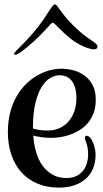

<svg xmlns="http://www.w3.org/2000/svg" viewBox="-20 -899 474 880"><path d="M399.9 -258.8Q406.7 -247.6 412.4 -228.5Q418 -209.5 418 -189.9Q418 -154.3 406.2 -126.2Q394.5 -98.1 372.6 -78.9Q350.6 -59.6 319.6 -49.3Q288.6 -39.1 250 -39.1Q194.3 -39.1 150.6 -57.9Q106.9 -76.7 77.1 -110.4Q47.4 -144 31.7 -190.7Q16.1 -237.3 16.1 -293Q16.1 -343.3 26.9 -384.3Q37.6 -425.3 56.2 -457.5Q74.7 -489.7 99.1 -513.7Q123.5 -537.6 150.9 -553.2Q178.2 -568.8 206.5 -576.4Q234.9 -584 261.2 -584Q287.1 -584 314.9 -577.1Q342.8 -570.3 366 -553.7Q389.2 -537.1 404.1 -510Q418.9 -482.9 418.9 -441.9Q418.9 -406.2 408.4 -379.4Q397.9 -352.5 380.9 -333Q363.8 -313.5 342 -300.8Q320.3 -288.1 297.6 -280.5Q274.9 -272.9 253.2 -270Q231.4 -267.1 214.8 -267.1Q190.9 -267.1 168.2 -270.5Q145.5 -273.9 132.8 -277.8Q134.8 -239.7 144.8 -204.3Q154.8 -168.9 173.3 -142.1Q191.9 -115.2 219.5 -99.1Q247.1 -83 284.2 -83Q310.1 -83 328.9 -91.8Q347.7 -100.6 359.9 -115.5Q372.1 -130.4 377.9 -149.9Q383.8 -169.4 383.8 -190.9Q383.8 -203.6 382.1 -217.3Q380.4 -231 376 -243.2Q373 -250.5 371.1 -256.8Q369.1 -263.2 369.1 -267.1Q369.1 -276.9 377.9 -276.9Q382.3 -276.9 388.4 -272.5Q394.5 -268.1 399.9 -258.8ZM130.9 -310.1Q143.6 -306.2 159.7 -303.5Q175.8 -300.8 200.2 -300.8Q228.5 -300.8 252.4 -311.5Q276.4 -322.3 293.5 -341.6Q310.5 -360.8 320.3 -388.2Q330.1 -415.5 330.1 -449.2Q330.1 -479 323.5 -499.3Q316.9 -519.5 306.2 -531.7Q295.4 -543.9 281.5 -549.1Q267.6 -554.2 252.9 -554.2Q234.4 -554.2 212.9 -543Q191.4 -531.7 173.1 -503.9Q154.8 -476.1 142.8 -429Q130.9 -381.8 130.9 -310.1ZM231.4 -878.9Q236.3 -878.9 241 -872.6Q245.6 -866.2 254.9 -854Q266.6 -837.9 275.9 -826.4Q285.2 -814.9 293.7 -805.4Q302.2 -795.9 311 -787.1Q319.8 -778.3 330.6 -768.1Q354 -746.1 371.8 -733.2Q389.6 -720.2 401.9 -711.9Q414.1 -703.6 420.4 -697.8Q426.8 -691.9 426.8 -684.1Q426.8 -678.7 422.1 -675.8Q417.5 -672.9 411.6 -672.9Q402.3 -672.9 390.1 -676.3Q377.9 -679.7 364.5 -685.5Q351.1 -691.4 337.4 -699.2Q323.7 -707 311.5 -715.8Q290 -732.4 274.4 -746.8Q258.8 -761.2 248.3 -772Q237.8 -782.7 231.4 -788.8Q225.1 -794.9 221.7 -794.9Q218.8 -794.9 211.9 -788.1Q205.1 -781.2 194.6 -769.5Q184.1 -757.8 169.4 -742.7Q154.8 -727.5 136.7 -710.9Q122.6 -698.2 109.1 -686.8Q95.7 -675.3 84.2 -666.7Q72.8 -658.2 63.7 -653.1Q54.7 -647.9 48.8 -647.9Q47.4 -647.9 45.9 -648.7Q44.4 -649.4 44.4 -651.9Q44.4 -656.2 56.6 -668.5Q68.8 -680.7 88.6 -700.9Q108.4 -721.2 132.8 -749.3Q157.2 -777.3 181.6 -813Q190.4 -826.7 198.2 -838.6Q206.1 -850.6 212.2 -859.6Q218.3 -868.7 223.1 -873.8Q228 -878.9 231.4 -878.9Z"/></svg>

Font: Henny Penny
Style: Regular
Weight: 400
Version: Version 1.001